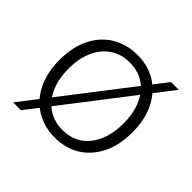

<svg xmlns="http://www.w3.org/2000/svg" viewBox="-143 -677 853 853"><g transform="rotate(45 283.5 -250.0)"><path d="M284 -510Q351 -510 402 -479Q453 -448 482.5 -389.5Q512 -331 512 -250Q512 -169 482.5 -110.5Q453 -52 402 -21Q351 10 284 10Q218 10 166 -21Q114 -52 84.5 -110.5Q55 -169 55 -250Q55 -331 84.5 -389.5Q114 -448 166 -479Q218 -510 284 -510ZM284 -462Q232 -462 193 -436Q154 -410 132.5 -363Q111 -316 111 -250Q111 -185 132.5 -137.5Q154 -90 193 -64Q232 -38 284 -38Q337 -38 375 -63.5Q413 -89 434.5 -137Q456 -185 456 -250Q456 -316 434.5 -363.5Q413 -411 375 -436.5Q337 -462 284 -462ZM43 30 475 -530H524L92 30Z"/></g></svg>

Font: Kantumruy Pro Light
Style: Regular
Weight: 300
Version: Version 1.002